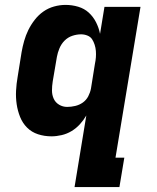

<svg xmlns="http://www.w3.org/2000/svg" viewBox="-20 -548 640 783"><path d="M254 -112Q270 -112 287 -116Q304 -120 318 -130Q332 -140 340 -155.5Q348 -171 351 -187L367 -287Q370 -301 371 -314Q372 -327 371 -340Q370 -353 366 -365.5Q362 -378 355.5 -388Q349 -398 336.5 -403Q324 -408 311 -408Q293 -408 275 -402Q257 -396 243.5 -382.5Q230 -369 222.5 -351Q215 -333 212 -316L195 -216Q192 -197 192 -179Q192 -161 199 -145.5Q206 -130 221 -121Q236 -112 254 -112ZM284 215 332 -77Q321 -58 306 -41.5Q291 -25 272 -13.5Q253 -2 231.5 3Q210 8 190 8Q161 8 135 -0.5Q109 -9 90.5 -27.5Q72 -46 62 -71Q52 -96 48 -123Q44 -150 45.5 -178.5Q47 -207 52 -235L68 -335Q72 -358 78.5 -381Q85 -404 95.5 -425.5Q106 -447 121.5 -467Q137 -487 157 -501Q177 -515 200.5 -521.5Q224 -528 247 -528Q274 -528 299 -520.5Q324 -513 342 -496.5Q360 -480 371.5 -457.5Q383 -435 388 -410L406 -520H553L451 95H487L467 215Z"/></svg>

Font: Iosevka Heavy Extended Oblique
Style: Regular
Weight: 900
Width: 7
Italic angle: -9°
Monospace: yes
Designer: Belleve Invis
Foundry: Belleve Invis
Version: Version 32.5.0; ttfautohint (v1.8.4)